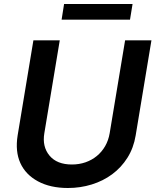

<svg xmlns="http://www.w3.org/2000/svg" viewBox="-20 -929 777 960"><path d="M68.2 -252.1 147 -727.3H278.8L201.7 -263.1Q190.3 -195.7 227.6 -150.9Q264.6 -106.5 339.5 -106.5Q375.7 -106.5 407.5 -117.5Q439.3 -128.6 464.1 -149Q489 -169.4 505.7 -198.3Q522.4 -227.3 528.4 -263.1L605.5 -727.3H737.2L658.4 -252.1Q648.1 -189.3 617.2 -140.3Q586.3 -91.3 540.8 -57.7Q495.4 -24.1 438.6 -6.6Q381.7 11 319.6 11Q231.5 11 169.7 -22.4Q108 -55.8 81.7 -113.8Q55.4 -171.9 68.2 -252.1ZM288 -830.6 300.4 -909.1H642.8L630 -830.6Z"/></svg>

Font: Inter P Semi Bold
Style: Italic
Weight: 600
Italic angle: 9.39999°
Designer: Rasmus Andersson
Foundry: rsms
Version: Version 3.018;git-588b23468